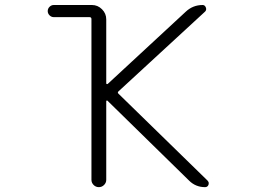

<svg xmlns="http://www.w3.org/2000/svg" viewBox="-20 -774 1040 772"><path d="M196.3 -753.9H349.6Q373 -753.9 390.1 -736.8Q407.2 -719.7 407.2 -696.3V-439.5Q407.2 -436.5 409.2 -436Q411.1 -435.5 413.1 -436.5L727.5 -727.5Q755.9 -753.9 794.9 -753.9Q803.7 -753.9 807.6 -744.1Q811.5 -734.4 804.7 -727.5L457 -407.2Q451.2 -402.3 456.1 -397.5L814.5 -47.9Q819.3 -43 819.3 -37.1Q819.3 -34.2 818.4 -31.2Q814.5 -21.5 804.7 -21.5Q766.6 -21.5 740.2 -47.9L412.1 -369.1Q411.1 -370.1 409.2 -369.6Q407.2 -369.1 407.2 -367.2V-50.8Q407.2 -39.1 398.4 -30.3Q389.6 -21.5 377.4 -21.5Q365.2 -21.5 356.4 -30.3Q347.7 -39.1 347.7 -50.8V-697.3Q347.7 -705.1 339.8 -705.1H196.3Q186.5 -705.1 179.2 -712.4Q171.9 -719.7 171.9 -729.5Q171.9 -739.3 179.2 -746.6Q186.5 -753.9 196.3 -753.9Z"/></svg>

Font: Rounded-X Mgen+ 1m light
Style: Regular
Weight: 200
Designer: [Source Han Sans]
Ryoko NISHIZUKA  (kana & ideographs); Paul D. Hunt (Latin, Greek & Cyrillic); Wenlong ZHANG  (bopomofo
Version: Version 1.059.20150602